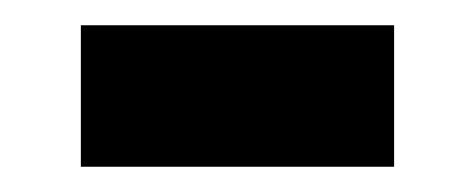

<svg xmlns="http://www.w3.org/2000/svg" viewBox="-20 -330 376 152"><path d="M44 -198V-310H292V-198Z"/></svg>

Font: Source Sans 3 ExtraBold
Style: Regular
Weight: 800
Designer: Paul D. Hunt
Foundry: Adobe
Version: Version 3.052;hotconv 1.1.0;makeotfexe 2.6.0